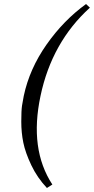

<svg xmlns="http://www.w3.org/2000/svg" viewBox="-20 -727 465 951"><path d="M97.7 -252Q126 -385.7 210.4 -506.1Q294.9 -626.5 406.2 -707L425.3 -689Q236.8 -518.1 180.7 -252Q124.5 11.7 239.3 187L212.4 204.1Q164.6 153.3 135 91.1Q105.5 28.8 95.5 -20.5Q85.4 -69.8 85.4 -124.5Q85.4 -179.2 89.1 -203.9Q92.8 -228.5 97.7 -252Z"/></svg>

Font: Linux Biolinum
Style: Italic
Weight: 400
Italic angle: -12°
Designer: Philipp H. Poll
Foundry: Philipp H. Poll
Version: Version 1.1.3 ; ttfautohint (v0.9)